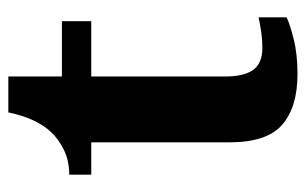

<svg xmlns="http://www.w3.org/2000/svg" viewBox="-152 -548 710 445"><g transform="rotate(-90 202.5 -325.0)"><path d="M253.9 10Q177.3 10 136.5 -25.4Q95.6 -60.7 95.6 -147.9V-468H20.7V-519Q53.2 -519 78.7 -531.7Q104.2 -544.4 119 -560.9Q134.3 -576.5 146.2 -601.4Q158 -626.2 165 -660.2H248.2V-536H376.3V-468H248.2V-158.2Q248.2 -113.6 263.7 -92.5Q279.1 -71.4 314.3 -71.4Q333.5 -71.4 351.4 -74Q369.3 -76.6 385.3 -80.2V-15.3Q369.4 -7.5 334.7 1.2Q300 10 253.9 10Z"/></g></svg>

Font: Noto Serif Malayalam
Style: Regular
Weight: 400
Designer: Indian type Foundry, Jelle Bosma, Monotype Design Team
Foundry: Monotype Imaging Inc.
Version: Version 2.103